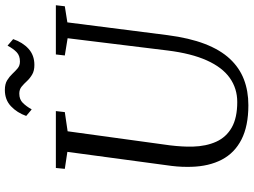

<svg xmlns="http://www.w3.org/2000/svg" viewBox="-140 -842 992 751"><g transform="rotate(-90 355.5 -466.0)"><path d="M644 -698 594 -306Q583 -221 559.8 -160.5Q536.5 -100 501.5 -62.5Q466.5 -25 421 -7.5Q375.5 10 320 10Q238.5 10 185.8 -17Q133 -44 107 -94Q81 -144 79 -212.5Q78.5 -230.5 79.2 -250Q80 -269.5 82.5 -290L137.5 -698L71 -708L74.5 -743H297L293 -708L218 -697L163 -296.5Q160 -271.5 158.8 -249.8Q157.5 -228 158 -207.5Q159.5 -155 177.2 -115.8Q195 -76.5 232.8 -55Q270.5 -33.5 332.5 -33.5Q385.5 -33.5 426.8 -62.8Q468 -92 495.2 -152.5Q522.5 -213 534 -306L582 -697L514.5 -708L518.5 -743H711L707 -708ZM477.5 -827Q454.5 -827 439.8 -835.8Q425 -844.5 414.2 -856.2Q403.5 -868 392.5 -877Q381.5 -886 365.5 -886Q342.5 -886 329 -872.2Q315.5 -858.5 303.5 -837.5L278 -859Q290.5 -894.5 315.8 -918.5Q341 -942.5 379.5 -942.5Q403 -942.5 417.5 -933.5Q432 -924.5 442.8 -913Q453.5 -901.5 464.2 -892.5Q475 -883.5 491 -883.5Q514 -883.5 527.5 -896.5Q541 -909.5 553 -932L578.5 -910Q566 -873 540.8 -850Q515.5 -827 477.5 -827Z"/></g></svg>

Font: Merriweather 48pt Light
Style: Italic
Weight: 300
Italic angle: -7.8°
Version: Version 2.101